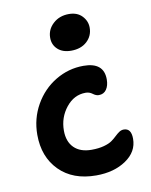

<svg xmlns="http://www.w3.org/2000/svg" viewBox="-78 -708 618 788"><g transform="rotate(-10 231.0 -314.0)"><path d="M247.1 -500Q211.9 -500 191.4 -518.8Q170.9 -537.6 170.9 -566.9Q170.9 -601.6 197.3 -625.7Q223.6 -649.9 263.2 -649.9Q297.9 -649.9 317.9 -628.9Q337.9 -607.9 337.9 -580.1Q337.9 -545.9 313 -522.9Q288.1 -500 247.1 -500ZM259.8 22Q162.6 22 106.2 -34.9Q49.8 -91.8 49.8 -184.1Q49.8 -251.5 82 -308.3Q114.3 -365.2 168.5 -397.7Q222.7 -430.2 285.2 -430.2Q370.1 -430.2 370.1 -358.9Q370.1 -333 358.9 -316.9Q347.7 -300.8 327.1 -300.8Q315.4 -300.8 303 -310.3Q290.5 -319.8 274.9 -319.8Q226.6 -319.8 193.4 -278.3Q160.2 -236.8 160.2 -182.1Q160.2 -136.2 186 -110.6Q211.9 -85 258.8 -85Q288.6 -85 310.8 -91.1Q333 -97.2 345 -106Q356.9 -114.7 365.7 -123.3Q374.5 -131.8 383.5 -137.9Q392.6 -144 402.8 -144Q434.1 -144 434.1 -100.1Q434.1 -45.9 384 -12Q334 22 259.8 22Z"/></g></svg>

Font: Shantell Sans Irregular Bouncy
Style: Regular
Weight: 500
Designer: Stephen Nixon, Anya Danilova, Shantell Martin
Foundry: Arrow Type
Version: Version 1.006;[9816181b4]